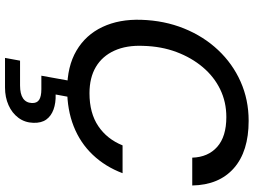

<svg xmlns="http://www.w3.org/2000/svg" viewBox="-143 -609 1012 766"><g transform="rotate(90 363.0 -226.0)"><path d="M337 12Q245 12 182 -25Q119 -62 87.5 -129Q56 -196 59 -284Q62 -376 93.5 -454Q125 -532 179.5 -590Q234 -648 306 -680Q378 -712 462 -712Q584 -712 651 -653Q718 -594 720 -487H609Q607 -550 566 -586.5Q525 -623 447 -623Q387 -623 336.5 -598.5Q286 -574 248 -529Q210 -484 187.5 -424Q165 -364 163 -292Q160 -225 182 -176.5Q204 -128 247 -102.5Q290 -77 352 -77Q431 -77 483 -112Q535 -147 560 -209H671Q645 -140 597.5 -90Q550 -40 484 -14Q418 12 337 12ZM211 260 222 200H321Q355 200 372.5 188Q390 176 391 153Q392 133 378.5 124Q365 115 336 115H282L304 -7H369L357 58Q391 57 417 66.5Q443 76 457 95.5Q471 115 470 147Q469 181 450 206.5Q431 232 399.5 246Q368 260 329 260Z"/></g></svg>

Font: DM Sans 16pt Medium
Style: Italic
Weight: 500
Italic angle: -10°
Version: Version 4.004;gftools[0.9.30]